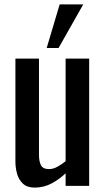

<svg xmlns="http://www.w3.org/2000/svg" viewBox="-20 -844 480 872"><path d="M137 8Q103 8 84 -10Q65 -28 57.5 -55Q50 -82 50 -110V-578H157V-142Q157 -111 166 -93.5Q175 -76 203 -76Q221 -76 240.5 -86.5Q260 -97 278 -112V-578H385V0H278V-57Q250 -30 214.5 -11Q179 8 137 8ZM192 -626 251 -824H358L246 -626Z"/></svg>

Font: Oswald
Style: Regular
Weight: 400
Designer: Vernon Adams
Foundry: Vernon Adams
Version: Version 4.103; ttfautohint (v1.8.3)